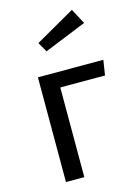

<svg xmlns="http://www.w3.org/2000/svg" viewBox="-121 -867 668 933"><g transform="rotate(-15 213.0 -400.5)"><path d="M335.9 -800.8 377 -724.1 165 -638.2 137.2 -687ZM184.1 0H91.8V-526.9H420.9L409.2 -451.2H184.1Z"/></g></svg>

Font: FiraGO
Style: Regular
Weight: 400
Designer: bBox Type
Foundry: bBox Type GmbH
Version: Version 1.001;PS 001.001;hotconv 1.0.88;makeotf.lib2.5.64775